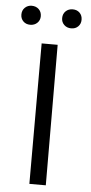

<svg xmlns="http://www.w3.org/2000/svg" viewBox="-57 -863 423 896"><g transform="rotate(5 154.5 -414.5)"><path d="M10 -784Q10 -804 23 -816.5Q36 -829 55 -829Q75 -829 88 -816.5Q101 -804 101 -784Q101 -765 88 -752.5Q75 -740 55 -740Q35 -740 22.5 -752.5Q10 -765 10 -784ZM201 -784Q201 -804 214 -816.5Q227 -829 247 -829Q267 -829 279.5 -816.5Q292 -804 292 -784Q292 -765 279.5 -752.5Q267 -740 247 -740Q227 -740 214 -752.5Q201 -765 201 -784ZM116 -658H191L193 0H116Z"/></g></svg>

Font: Ysabeau Infant
Style: Regular
Weight: 400
Designer: Christian Thalmann (Catharsis Fonts)
Version: Version 0.003